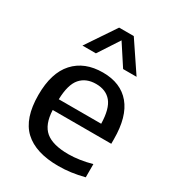

<svg xmlns="http://www.w3.org/2000/svg" viewBox="-194 -922 952 1045"><g transform="rotate(30 282.0 -399.0)"><path d="M334.5 10Q191.5 10 119.5 -57.2Q47.5 -124.5 47.5 -271.5Q47.5 -410 112.2 -481.2Q177 -552.5 292 -552.5Q404 -552.5 464 -480.8Q524 -409 524 -268.5V-239H156Q159.5 -149.5 205.5 -111.2Q251.5 -73 349.5 -73Q383 -73 419.8 -78.5Q456.5 -84 495 -94.5V-11.5Q451.5 -0.5 412.2 4.8Q373 10 334.5 10ZM290.5 -480Q228 -480 193 -439.8Q158 -399.5 155.5 -306H422Q420 -399 386.5 -439.5Q353 -480 290.5 -480ZM121 -623.5 245 -808H337L461 -623.5H376.5L291 -754.5L205.5 -623.5Z"/></g></svg>

Font: Encode Sans SemiExpanded SemiExpanded Medium
Style: Regular
Weight: 500
Width: 6
Designer: Multiple Designers
Foundry: Impallari Type
Version: Version 3.000; ttfautohint (v1.8.3) -l 8 -r 50 -G 200 -x 14 